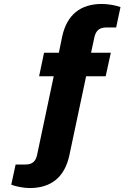

<svg xmlns="http://www.w3.org/2000/svg" viewBox="-20 -754 667 972"><path d="M130 198C239 198 307 143 331 33L416 -368H515L541 -487H441L458 -566C466 -599 482 -615 520 -615H568L590 -718C568 -727 525 -734 496 -734C387 -734 319 -679 295 -570L278 -487H203L178 -368H252L168 29C161 63 144 79 107 79H59L37 181C59 190 101 198 130 198Z"/></svg>

Font: Archivo ExtraBold
Style: Regular
Weight: 800
Designer: Hector Gatti
Foundry: Omnibus-Type
Version: Version 2.001